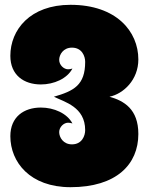

<svg xmlns="http://www.w3.org/2000/svg" viewBox="-20 -746 625 798"><path d="M435 -344C493 -356 555 -414 555 -499C555 -615 464 -726 273 -726C105 -726 23 -622 23 -514C23 -434 79 -395 150 -395C204 -395 259 -419 281 -461C274 -459 268 -458 263 -458C245 -458 226 -476 226 -497C226 -519 243 -548 279 -548C321 -548 334 -512 334 -489C334 -392 287 -368 204 -344C248 -322 334 -302 334 -205C334 -182 321 -146 279 -146C243 -146 226 -175 226 -197C226 -218 245 -236 263 -236C268 -236 274 -235 281 -233C259 -275 204 -299 150 -299C79 -299 23 -260 23 -180C23 -72 105 32 273 32C464 32 555 -63 555 -189C555 -293 495 -327 435 -344Z"/></svg>

Font: Spicy Rice
Style: Regular
Weight: 400
Designer: Astigmatic (AOETI)
Foundry: Astigmatic (AOETI)
Version: Version 1.000